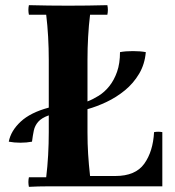

<svg xmlns="http://www.w3.org/2000/svg" viewBox="-20 -722 677 744"><path d="M169 -305V-275Q141 -265 128 -250Q115 -235 111 -216Q107 -197 104 -173Q83 -169 59 -169Q35 -169 14 -173Q22 -215 60 -250.5Q98 -286 169 -305ZM319 -299V-329Q340 -337 362.5 -351Q385 -365 403.5 -388Q422 -411 433.5 -443.5Q445 -476 445 -520Q466 -524 495 -524Q524 -524 545 -520Q541 -473 519 -436Q497 -399 464 -372Q431 -345 393 -327Q355 -309 319 -299ZM92 2Q88 -17 92 -35H159Q164 -76 166.5 -120.5Q169 -165 169 -210V-490Q169 -535 166.5 -579.5Q164 -624 159 -665H92Q88 -684 92 -702Q127 -701 168.5 -700.5Q210 -700 244 -700Q279 -700 320.5 -700.5Q362 -701 396 -702Q400 -684 396 -665H329Q324 -624 321.5 -579.5Q319 -535 319 -490V-210Q319 -165 321.5 -125Q324 -85 329 -40H427Q505 -40 539 -87.5Q573 -135 577 -210Q593 -213 609 -210V0H244Q210 0 168.5 0Q127 0 92 2Z"/></svg>

Font: Poltawski Nowy
Style: Bold
Weight: 700
Designer: Adam Pótawski, Mateusz Machalski, Borys Kosmynka, Ania Wieluska
Foundry: Capitalics.wtf
Version: Version 1.001;gftools[0.9.25]